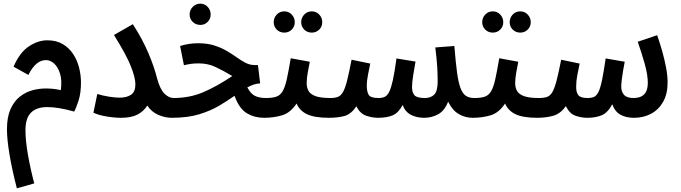

<svg xmlns="http://www.w3.org/2000/svg" viewBox="-20 -638 3716 1048"><path d="M72 390Q45 285 31.5 203Q18 121 18 67Q18 1 37.5 -42.5Q57 -86 89 -111Q121 -136 159.5 -146Q198 -156 238 -155Q278 -154 312 -146Q319 -200 307.5 -236.5Q296 -273 275 -291.5Q254 -310 231 -310Q175 -310 135 -229L54 -274Q87 -351 137 -384.5Q187 -418 238 -418Q288 -418 323 -397Q358 -376 380 -342Q402 -308 412 -267.5Q422 -227 422 -188Q422 -130 409 -89.5Q396 -49 385 -29Q300 -53 240.5 -53.5Q181 -54 150 -24Q119 6 119 73Q119 129 132.5 206.5Q146 284 167 363Z M633 -105Q672 -105 695.5 -121Q719 -137 719 -178Q719 -214 694 -277Q669 -340 602 -447L705 -506Q758 -424 790.5 -347Q823 -270 838 -208Q854 -150 878 -126.5Q902 -103 928 -103Q955 -103 968 -88Q981 -73 981 -51Q981 -26 966 -10.5Q951 5 918 5Q881 5 844 -11Q807 -27 784 -62Q765 -31 731 -13Q697 5 641 5Q604 5 560 -2.5Q516 -10 490 -23L511 -125Q540 -116 574 -110.5Q608 -105 633 -105Z M1074 -502Q1049 -502 1032 -518.5Q1015 -535 1015 -559Q1015 -583 1032 -600.5Q1049 -618 1074 -618Q1097 -618 1113.5 -600.5Q1130 -583 1130 -559Q1130 -535 1113.5 -518.5Q1097 -502 1074 -502Z M917 5 926 -103Q1015 -103 1089 -134.5Q1163 -166 1248 -223Q1196 -254 1155 -273Q1114 -292 1065 -292Q1041 -292 1023 -289.5Q1005 -287 984 -282L963 -387Q1012 -402 1061 -402Q1111 -402 1149 -390Q1187 -378 1217 -360.5Q1247 -343 1272 -325Q1297 -307 1320.5 -295Q1344 -283 1369 -283H1388L1400 -183Q1381 -182 1364 -176Q1347 -170 1330 -161Q1348 -126 1372 -114.5Q1396 -103 1431 -103Q1458 -103 1471 -88Q1484 -73 1484 -51Q1484 -26 1469 -10.5Q1454 5 1421 5Q1370 5 1328 -19.5Q1286 -44 1260 -115Q1222 -88 1175.5 -60.5Q1129 -33 1066.5 -14Q1004 5 917 5Z M1682 -460Q1657 -460 1640.5 -476.5Q1624 -493 1624 -517Q1624 -541 1640.5 -558.5Q1657 -576 1682 -576Q1706 -576 1722.5 -558.5Q1739 -541 1739 -517Q1739 -493 1722.5 -476.5Q1706 -460 1682 -460ZM1532 -460Q1507 -460 1490.5 -476.5Q1474 -493 1474 -517Q1474 -541 1490.5 -558.5Q1507 -576 1532 -576Q1556 -576 1572.5 -558.5Q1589 -541 1589 -517Q1589 -493 1572.5 -476.5Q1556 -460 1532 -460Z M1421 5 1431 -103Q1467 -103 1488.5 -110.5Q1510 -118 1523 -140.5Q1536 -163 1545.5 -206Q1555 -249 1567 -320L1671 -301Q1666 -276 1660 -243Q1654 -210 1654 -184Q1654 -159 1664.5 -141Q1675 -123 1703 -113Q1731 -103 1785 -103Q1812 -103 1825 -88Q1838 -73 1838 -51Q1838 -26 1822.5 -10.5Q1807 5 1775 5Q1697 5 1656 -14.5Q1615 -34 1599 -73Q1565 -22 1519.5 -8.5Q1474 5 1421 5Z M1774 5 1784 -103Q1808 -103 1824 -109Q1840 -115 1852 -135.5Q1864 -156 1874.5 -198Q1885 -240 1899 -312L2001 -291Q1996 -267 1989 -232Q1982 -197 1982 -170Q1982 -139 1992 -121Q2002 -103 2046 -103Q2066 -103 2080 -109.5Q2094 -116 2104.5 -137Q2115 -158 2124.5 -201Q2134 -244 2144 -319L2248 -302Q2242 -269 2235.5 -228Q2229 -187 2229 -163Q2229 -133 2242.5 -118Q2256 -103 2299 -103Q2332 -103 2350.5 -122Q2369 -141 2369 -194Q2369 -229 2366.5 -272.5Q2364 -316 2356 -379L2460 -387Q2467 -300 2474.5 -244Q2482 -188 2493.5 -157.5Q2505 -127 2523 -115Q2541 -103 2569 -103Q2596 -103 2609.5 -88Q2623 -73 2623 -51Q2623 -26 2607.5 -10.5Q2592 5 2560 5Q2519 5 2484 -15.5Q2449 -36 2426 -83Q2407 -34 2372 -14.5Q2337 5 2295 5Q2254 5 2222.5 -11.5Q2191 -28 2178 -65Q2155 -22 2123.5 -8.5Q2092 5 2043 5Q2012 5 1978.5 -6.5Q1945 -18 1925 -58Q1897 -15 1860.5 -5Q1824 5 1774 5Z M2820 -460Q2795 -460 2778.5 -476.5Q2762 -493 2762 -517Q2762 -541 2778.5 -558.5Q2795 -576 2820 -576Q2844 -576 2860.5 -558.5Q2877 -541 2877 -517Q2877 -493 2860.5 -476.5Q2844 -460 2820 -460ZM2670 -460Q2645 -460 2628.5 -476.5Q2612 -493 2612 -517Q2612 -541 2628.5 -558.5Q2645 -576 2670 -576Q2694 -576 2710.5 -558.5Q2727 -541 2727 -517Q2727 -493 2710.5 -476.5Q2694 -460 2670 -460Z M2559 5 2569 -103Q2605 -103 2626.5 -110.5Q2648 -118 2661 -140.5Q2674 -163 2683.5 -206Q2693 -249 2705 -320L2809 -301Q2804 -276 2798 -243Q2792 -210 2792 -184Q2792 -159 2802.5 -141Q2813 -123 2841 -113Q2869 -103 2923 -103Q2950 -103 2963 -88Q2976 -73 2976 -51Q2976 -26 2960.5 -10.5Q2945 5 2913 5Q2835 5 2794 -14.5Q2753 -34 2737 -73Q2703 -22 2657.5 -8.5Q2612 5 2559 5Z M2912 5 2922 -103Q2949 -103 2966 -109Q2983 -115 2995 -135.5Q3007 -156 3018 -198Q3029 -240 3043 -312L3144 -291Q3136 -253 3130.5 -224Q3125 -195 3125 -166Q3124 -136 3136 -119.5Q3148 -103 3187 -103Q3208 -103 3222 -109Q3236 -115 3246.5 -136Q3257 -157 3266 -200.5Q3275 -244 3286 -319L3390 -301Q3386 -281 3381.5 -255Q3377 -229 3374 -204.5Q3371 -180 3371 -164Q3371 -138 3386 -120.5Q3401 -103 3438 -103Q3516 -103 3516 -185Q3516 -229 3499.5 -288Q3483 -347 3461 -410L3567 -446Q3581 -406 3594 -360.5Q3607 -315 3615.5 -270Q3624 -225 3624 -188Q3624 -125 3599.5 -82Q3575 -39 3533.5 -17Q3492 5 3441 5Q3397 5 3366.5 -12Q3336 -29 3322 -69Q3297 -22 3263.5 -8.5Q3230 5 3186 5Q3153 5 3120.5 -6.5Q3088 -18 3069 -59Q3039 -17 2999.5 -6Q2960 5 2912 5Z"/></svg>

Font: Noto Sans Arabic ExtCond SemBd
Style: Regular
Weight: 600
Width: 2
Designer: Monotype Design Team, Nadine Chahine, Nizar Qandah and Khaled Hosny
Foundry: Monotype Imaging Inc.
Version: Version 2.012; ttfautohint (v1.8.4.7-5d5b)